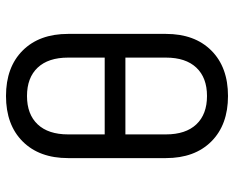

<svg xmlns="http://www.w3.org/2000/svg" viewBox="-90 -680 780 640"><g transform="rotate(-90 300.0 -360.0)"><path d="M300 10Q204 10 148.5 -45.5Q93 -101 93 -197V-523Q93 -619 148.5 -674.5Q204 -730 300 -730Q396 -730 451.5 -674.5Q507 -619 507 -523V-197Q507 -101 451.5 -45.5Q396 10 300 10ZM172 -401H428V-523Q428 -589 394.5 -624.5Q361 -660 300 -660Q239 -660 205.5 -624.5Q172 -589 172 -523ZM300 -60Q361 -60 394.5 -95.5Q428 -131 428 -197V-332H172V-197Q172 -131 205.5 -95.5Q239 -60 300 -60Z"/></g></svg>

Font: JetBrains Mono NL Light
Style: Regular
Weight: 300
Monospace: yes
Designer: Philipp Nurullin, Konstantin Bulenkov
Foundry: JetBrains
Version: Version 2.305; ttfautohint (v1.8.4.7-5d5b)